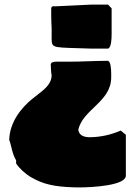

<svg xmlns="http://www.w3.org/2000/svg" viewBox="-20 -738 587 844"><path d="M203.1 -454.1C204.1 -438.5 204.1 -419.9 207 -407.2C207 -374 182.6 -350.6 153.3 -328.1L121.1 -302.7C75.2 -265.6 22.5 -202.1 20.5 -123C30.3 -98.6 33.2 -61.5 50.8 -33.2V-19.5C66.4 3.9 89.8 24.4 114.3 40L134.8 50.8C188.5 79.1 252 85 326.2 85.9C388.7 85.9 533.2 77.1 533.2 34.2V-145.5L510.7 -164.1C467.8 -145.5 423.8 -135.7 377 -134.8C354.5 -134.8 329.1 -138.7 324.2 -167C342.8 -256.8 468.8 -290 468.8 -397.5V-414.1C468.8 -438.5 465.8 -468.8 454.1 -470.7C396.5 -470.7 339.8 -466.8 281.2 -466.8H224.6C215.4 -466.8 203.1 -463.9 203.1 -454.1ZM205.1 -672.9C205.1 -652.3 206.1 -633.8 207 -613.3V-564.5C208 -523.4 216.8 -530.3 378.9 -524.4H456.1C468.8 -532.2 470.7 -562.5 470.7 -589.8V-701.2L455.1 -717.8H382.8C328.1 -715.8 273.4 -711.9 218.8 -710C218.8 -710.9 217.8 -710.9 216.8 -710.9C210 -710.9 206.1 -708 205.1 -702.1Z"/></svg>

Font: Bowlby One SC
Style: Regular
Weight: 400
Width: 1
Version: Version 1.2